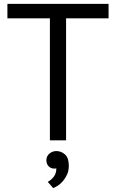

<svg xmlns="http://www.w3.org/2000/svg" viewBox="-20 -720 595 985"><path d="M18 0ZM537 -626H319V0H236V-626H18V-700H537ZM218 102Q218 81 233.5 68Q249 55 269 55Q294 55 313.5 72.5Q333 90 333 130Q333 156 324 175.5Q315 195 302.5 209.5Q290 224 276.5 232.5Q263 241 253 245L225 213Q245 202 257 185Q269 168 269 144Q265 145 259 145Q241 145 229.5 133Q218 121 218 102Z"/></svg>

Font: PT Sans
Style: Regular
Weight: 400
Version: Version 2.003W OFL; ttfautohint (v1.6)